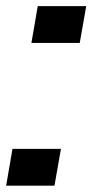

<svg xmlns="http://www.w3.org/2000/svg" viewBox="-60 -588 294 608"><path d="M-20.5 -116.5 -40.5 0H112.5L133 -116.5ZM59.5 -568.5 39.5 -452H192.5L213 -568.5Z"/></svg>

Font: Anybody UltraCondensed ExtraBold
Style: Italic
Weight: 800
Width: 1
Italic angle: -10°
Version: Version 1.113;gftools[0.9.25]